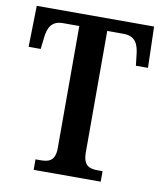

<svg xmlns="http://www.w3.org/2000/svg" viewBox="-81 -780 718 846"><g transform="rotate(10 278.0 -357.0)"><path d="M127 0H427V-47H406C369 -47 340 -55 340 -116V-659H413C465 -659 480 -626 485 -582L491 -530H545L540 -714H15L11 -530H65L71 -582C76 -626 91 -659 142 -659H215V-113C215 -55 186 -47 149 -47H127Z"/></g></svg>

Font: Noto Serif Sinhala Condensed SemiBold
Style: Regular
Weight: 600
Width: 3
Designer: Jelle Bosma - Monotype Design Team
Foundry: Monotype Imaging Inc.
Version: Version 2.007